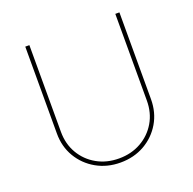

<svg xmlns="http://www.w3.org/2000/svg" viewBox="-129 -859 1009 1002"><g transform="rotate(-20 375.0 -357.5)"><path d="M613.6 -727.3H636.4V-245.7Q636.4 -171.9 602.1 -113.8Q567.8 -55.8 508.9 -22.2Q449.9 11.4 375 11.4Q300.8 11.4 241.5 -22.4Q182.2 -56.1 147.7 -114.2Q113.3 -172.2 113.6 -245.7V-727.3H136.4V-245.7Q136.4 -178.3 167.4 -125.4Q198.5 -72.4 252.5 -41.9Q306.5 -11.4 375 -11.4Q443.5 -11.4 497.5 -41.9Q551.5 -72.4 582.6 -125.4Q613.6 -178.3 613.6 -245.7Z"/></g></svg>

Font: Inter UI Thin
Style: Regular
Weight: 100
Designer: Rasmus Andersson
Foundry: rsms
Version: 3.2;8d6f07862